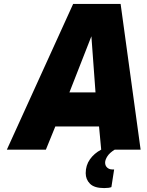

<svg xmlns="http://www.w3.org/2000/svg" viewBox="-20 -763 749 979"><path d="M353 -743H595L697 0H496L485 -118H262L214 0H15ZM467 -292 446 -578 334 -292ZM417 120Q417 80 438.5 49.5Q460 19 496 0H565Q539 16 527.5 34Q516 52 516 66Q516 82 526.5 91.5Q537 101 552 101H562L548 191Q536 196 511 196Q461 196 439 174Q417 152 417 120Z"/></svg>

Font: Exo Black
Style: Italic
Weight: 900
Italic angle: -9°
Designer: Natanael Gama
Foundry: Natanael Gama
Version: Version 1.500; ttfautohint (v1.6)